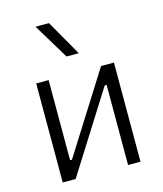

<svg xmlns="http://www.w3.org/2000/svg" viewBox="-117 -882 821 969"><g transform="rotate(-15 293.0 -397.5)"><path d="M89.8 0V-517.6H154.8V-99.1H164.6L428.7 -517.6H496.1V0H431.2V-418.5H421.4L157.2 0ZM272.9 -609.4 160.6 -794.9H231L336.9 -609.4Z"/></g></svg>

Font: Cascadia Mono PL Light
Style: Regular
Weight: 300
Monospace: yes
Designer: Aaron Bell
Foundry: Saja Typeworks
Version: Version 2404.023; ttfautohint (v1.8.4)